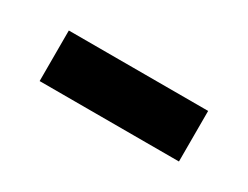

<svg xmlns="http://www.w3.org/2000/svg" viewBox="-28 -431 382 296"><g transform="rotate(30 163.0 -283.0)"><path d="M39 -238V-328H287V-238Z"/></g></svg>

Font: Noto Sans Kannada Medium
Style: Regular
Weight: 500
Designer: Jelle Bosma - Monotype Design Team
Foundry: Monotype Imaging Inc.
Version: Version 2.005; ttfautohint (v1.8.4.7-5d5b)